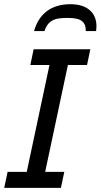

<svg xmlns="http://www.w3.org/2000/svg" viewBox="-41 -916 490 936"><path d="M255.9 0H-20.5L-3.9 -78.1H89.4L200.2 -599.1H106.9L123 -675.8H399.4L383.3 -599.1H290L179.2 -78.1H272.5ZM427.7 -764.6H377V-770.5Q377 -798.8 357.9 -813.7Q338.9 -828.6 289.6 -828.6Q248 -828.6 228.8 -822.3Q209.5 -815.9 196.5 -802.2Q183.6 -788.6 175.8 -764.6H125Q143.1 -828.6 188.2 -862.1Q233.4 -895.5 301.8 -895.5Q369.1 -895.5 402.3 -860.8Q429.2 -833 429.2 -788.1Q429.2 -776.9 427.7 -764.6Z"/></svg>

Font: Cadman
Style: Italic
Weight: 400
Italic angle: -12°
Designer: Paul James MIller
Foundry: High-Logic / Made with FontCreator
Version: Version 2.114;March 28, 2021;FontCreator 13.0.0.2683 64-bit